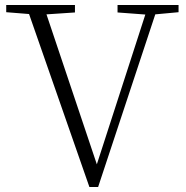

<svg xmlns="http://www.w3.org/2000/svg" viewBox="-20 -743 746 771"><path d="M339 8 84 -723H154L379 -53H360L364 -68L576 -723H616L374 8ZM5 -694V-723H281V-693L147 -684H130ZM452 -693V-723H697V-694L589 -684H572Z"/></svg>

Font: Source Han Serif JP VF
Style: Regular
Weight: 250
Designer: Ryoko NISHIZUKA 西塚涼子 (kana & ideographs); Frank Grießhammer (Latin, Greek & Cyrillic); Wenlong ZHANG 张文龙 (bopomofo); San
Foundry: Adobe
Version: Version 2.001;hotconv 1.1.0;makeotfexe 2.6.0